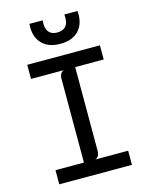

<svg xmlns="http://www.w3.org/2000/svg" viewBox="-138 -1042 876 1128"><g transform="rotate(-15 300.0 -478.0)"><path d="M79 0V-86H252V-596.5Q252 -613.5 259 -625.2Q266 -637 278 -641H79V-727H521V-641H347.5V-130.5Q347.5 -113.5 340.5 -101.8Q333.5 -90 321.5 -86H521V0ZM152.5 -937Q152.5 -943 153.5 -956H234Q233 -943 233 -937Q233 -901 250 -882.8Q267 -864.5 299.5 -864.5Q332 -864.5 349.5 -882.5Q367 -900.5 367 -937.5Q367 -943 366 -956H446Q447 -943 447 -937Q447 -871.5 408.5 -833.5Q370 -795.5 299.5 -795.5Q229.5 -795.5 191 -833.5Q152.5 -871.5 152.5 -937Z"/></g></svg>

Font: SplineSansMono30
Style: Regular
Weight: 400
Designer: Eben Sorkin, Mirko Velimirovic
Foundry: Sorkin Type
Version: Version 1.000